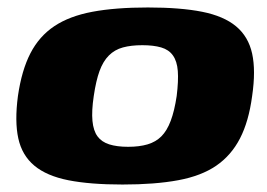

<svg xmlns="http://www.w3.org/2000/svg" viewBox="-20 -487 716 514"><path d="M308 7Q221 7 163 -4.5Q105 -16 72 -43.5Q39 -71 29 -116.5Q19 -162 28 -230Q38 -299 61.5 -344.5Q85 -390 125.5 -417Q166 -444 227.5 -455.5Q289 -467 376 -467Q463 -467 521 -455.5Q579 -444 612 -416.5Q645 -389 655 -343.5Q665 -298 655 -230Q646 -162 622.5 -116.5Q599 -71 559 -43.5Q519 -16 457 -4.5Q395 7 308 7ZM323 -94Q353 -94 375 -100.5Q397 -107 412 -122Q427 -137 437 -163.5Q447 -190 453 -230Q458 -271 456 -297Q454 -323 443 -338.5Q432 -354 411.5 -360Q391 -366 361 -366Q331 -366 309 -360Q287 -354 271.5 -338.5Q256 -323 246.5 -297Q237 -271 231 -230Q225 -190 227.5 -163.5Q230 -137 241 -122Q252 -107 272.5 -100.5Q293 -94 323 -94Z"/></svg>

Font: Genos ExtraBold
Style: Italic
Weight: 800
Italic angle: -8°
Version: Version 1.010